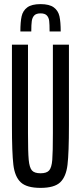

<svg xmlns="http://www.w3.org/2000/svg" viewBox="-20 -905 393 933"><path d="M38 -297V-688H116V-258Q116 -166 119.5 -128.5Q123 -91 135 -77Q147 -63 177 -63Q207 -63 219 -77Q231 -91 234 -128Q237 -165 237 -258V-688H315V-297Q315 -162 308 -104Q301 -46 272.5 -19Q244 8 177 8Q110 8 81 -19Q52 -46 45 -104Q38 -162 38 -297ZM275 -752H221Q221 -787 219 -803.5Q217 -820 207.5 -830Q198 -840 177 -840Q156 -840 146.5 -830Q137 -820 134.5 -803Q132 -786 132 -752H79Q79 -798 85 -825.5Q91 -853 112.5 -869Q134 -885 177 -885Q220 -885 241.5 -869Q263 -853 269 -825.5Q275 -798 275 -752Z"/></svg>

Font: Saira Ultra Condensed Medium
Style: Regular
Weight: 500
Width: 1
Designer: Hector Gatti with collaboration of the Omnibus-Type team
Foundry: Omnibus-Type
Version: Version 1.001; ttfautohint (v1.8)